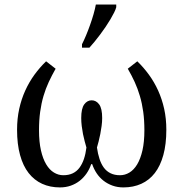

<svg xmlns="http://www.w3.org/2000/svg" viewBox="-20 -816 808 846"><path d="M523.9 9.8Q498 9.8 476.1 2Q454.1 -5.9 436.5 -19.5Q418.9 -33.2 406.2 -52Q393.6 -70.8 386.2 -92.8H381.8Q374.5 -70.8 361.6 -52Q348.6 -33.2 331.3 -19.5Q314 -5.9 292 2Q270 9.8 244.1 9.8Q200.7 9.8 165.8 -6.1Q130.9 -22 106.2 -53.5Q81.5 -85 68.4 -132.8Q55.2 -180.7 55.2 -244.1Q55.2 -293.5 64.7 -336.4Q74.2 -379.4 91.3 -417Q108.4 -454.6 131.8 -486.8Q155.3 -519 183.1 -545.9L225.1 -513.2Q208.5 -483.9 194.8 -454.6Q181.2 -425.3 171.6 -392.8Q162.1 -360.4 157 -323.5Q151.9 -286.6 151.9 -242.2Q151.9 -190.9 160.4 -153.6Q168.9 -116.2 183.6 -91.8Q198.2 -67.4 217.8 -55.7Q237.3 -43.9 258.8 -43.9Q283.2 -43.9 300.8 -52.5Q318.4 -61 330.3 -77.1Q342.3 -93.3 349.9 -115.7Q357.4 -138.2 360.8 -166Q357.4 -177.7 353.3 -192.9Q349.1 -208 345.7 -225.3Q342.3 -242.7 340.1 -260.7Q337.9 -278.8 337.9 -295.9Q337.9 -337.9 351.1 -356Q364.3 -374 383.8 -374Q403.8 -374 417 -356Q430.2 -337.9 430.2 -295.9Q430.2 -278.8 427.7 -260.7Q425.3 -242.7 421.9 -225.3Q418.5 -208 414.6 -192.9Q410.6 -177.7 407.2 -166Q411.1 -138.2 418.5 -115.7Q425.8 -93.3 437.7 -77.1Q449.7 -61 467.3 -52.5Q484.9 -43.9 508.8 -43.9Q530.8 -43.9 550.3 -55.7Q569.8 -67.4 584.5 -91.8Q599.1 -116.2 607.7 -153.6Q616.2 -190.9 616.2 -242.2Q616.2 -286.6 611.1 -323.5Q606 -360.4 596.4 -392.8Q586.9 -425.3 573.5 -454.6Q560.1 -483.9 543 -513.2L585 -545.9Q612.8 -519 636.2 -486.8Q659.7 -454.6 676.8 -417Q693.8 -379.4 703.4 -336.4Q712.9 -293.5 712.9 -244.1Q712.9 -180.7 699.7 -132.8Q686.5 -85 662.1 -53.5Q637.7 -22 602.5 -6.1Q567.4 9.8 523.9 9.8ZM341.3 -621.1Q349.6 -637.2 358.9 -659.4Q368.2 -681.6 376.7 -705.6Q385.3 -729.5 392.1 -753.2Q398.9 -776.9 402.3 -795.9H492.2V-784.2Q489.7 -774.4 482.9 -760.7Q476.1 -747.1 466.6 -731Q457 -714.8 445.3 -697.5Q433.6 -680.2 421.1 -663.6Q408.7 -647 396.5 -632.1Q384.3 -617.2 374 -606H341.3Z"/></svg>

Font: Noto Serif
Style: Regular
Weight: 400
Designer: Monotype Design team
Foundry: Monotype Imaging Inc.
Version: Version 1.02